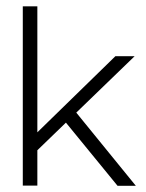

<svg xmlns="http://www.w3.org/2000/svg" viewBox="-20 -583 459 604"><path d="M97.5 0.8H51.7V-563H97.5ZM208.5 -242.8 407.3 1.5H349.8L175.7 -211.5ZM91.3 -104.3V-160.7L343 -406.2H403.5Z"/></svg>

Font: Darker Grotesque Light
Style: Regular
Weight: 300
Designer: Gabriel Lam
Foundry: TypeRant
Version: Version 1.000;gftools[0.9.28]